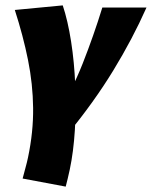

<svg xmlns="http://www.w3.org/2000/svg" viewBox="-20 -455 564 713"><path d="M232 42 181 -10Q246 -115 287 -219Q328 -323 360 -427H524Q472 -310 400.5 -193Q329 -76 232 42ZM224 238 64 208Q69 188 74.5 168.5Q80 149 84 130Q104 35 103 -54Q102 -143 84 -232.5Q66 -322 35 -418L213 -435Q232 -378 244 -301Q256 -224 259.5 -138.5Q263 -53 258 28Q253 109 239 175Q235 192 231.5 208Q228 224 224 238Z"/></svg>

Font: Ysabeau Infant Black
Style: Italic
Weight: 900
Italic angle: -12°
Designer: Christian Thalmann (Catharsis Fonts)
Version: Version 2.001;gftools[0.9.30]; featfreeze: ss01,ss02,lnum